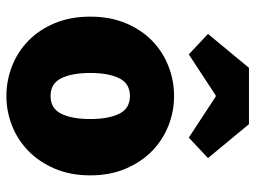

<svg xmlns="http://www.w3.org/2000/svg" viewBox="-119 -667 798 600"><g transform="rotate(90 280.0 -367.0)"><path d="M86 -618 192 -746H368L474 -618L410 -558L282 -642H278L150 -558ZM280 12Q232 12 187 -5.5Q142 -23 107.5 -56.5Q73 -90 52.5 -139Q32 -188 32 -250Q32 -312 52.5 -361Q73 -410 107.5 -443.5Q142 -477 187 -494.5Q232 -512 280 -512Q328 -512 372.5 -494.5Q417 -477 451.5 -443.5Q486 -410 507 -361Q528 -312 528 -250Q528 -188 507 -139Q486 -90 451.5 -56.5Q417 -23 372.5 -5.5Q328 12 280 12ZM280 -126Q319 -126 335.5 -159.5Q352 -193 352 -250Q352 -307 335.5 -340.5Q319 -374 280 -374Q241 -374 224.5 -340.5Q208 -307 208 -250Q208 -193 224.5 -159.5Q241 -126 280 -126Z"/></g></svg>

Font: TypoPRO Source Sans Pro
Style: Regular
Weight: 900
Designer: Paul D. Hunt
Foundry: Adobe Systems Incorporated
Version: Version 2.020;PS 2.000;hotconv 1.0.86;makeotf.lib2.5.63406